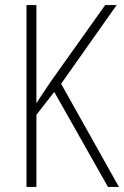

<svg xmlns="http://www.w3.org/2000/svg" viewBox="-20 -734 487 754"><path d="M447 0 220 -405 438 -714H393L181 -416C155 -377 134 -347 123 -328V-714H84V0H123V-283L193 -373L404 0Z"/></svg>

Font: Noto Sans Gurmukhi Condensed ExtraLight
Style: Regular
Weight: 200
Width: 3
Designer: Jelle Bosma - Monotype Design Team
Foundry: Monotype Imaging Inc.
Version: Version 2.004